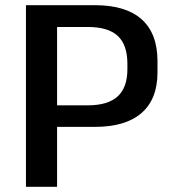

<svg xmlns="http://www.w3.org/2000/svg" viewBox="-20 -720 651 740"><path d="M80 -700H346Q465 -700 526 -645.5Q587 -591 587 -484V-441Q587 -338 525.5 -284.5Q464 -231 346 -231H194V-314H318Q396 -314 433.5 -348.5Q471 -383 471 -453V-474Q471 -547 434 -581.5Q397 -616 318 -616H173L200 -644V0H80Z"/></svg>

Font: Pathway Extreme 72pt SemiBold
Style: Regular
Weight: 600
Designer: Eduardo Rodriguez Tunni
Foundry: Eduardo Rodriguez Tunni
Version: Version 1.001;gftools[0.9.26]